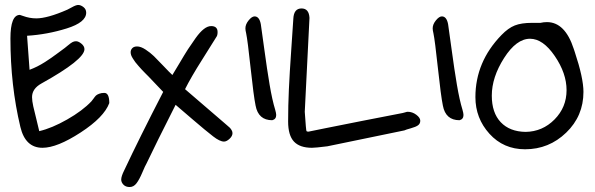

<svg xmlns="http://www.w3.org/2000/svg" viewBox="-20 -576 2394 773"><path d="M89 -432 99 -295Q115 -301 130 -308.5Q145 -316 161.5 -326.5Q178 -337 187 -343.5Q196 -350 216 -364.5Q236 -379 241 -383Q245 -386 254.5 -394Q264 -402 271 -406Q278 -410 286 -410Q296 -410 308 -400Q320 -390 320 -378Q320 -336 147 -240Q109 -219 109 -185Q109 -170 114 -147.5Q119 -125 126.5 -96Q134 -67 138 -48Q189 -60 250.5 -95Q312 -130 348 -168Q351 -171 356.5 -179Q362 -187 366 -191Q370 -195 379 -198.5Q388 -202 400 -202Q420 -202 420 -161Q399 -104 304.5 -42.5Q210 19 151 19Q82 19 62 -65Q22 -232 22 -421Q22 -516 60 -516L72 -512Q99 -502 126 -502Q171 -502 251 -537Q254 -538 270 -547Q286 -556 295 -556Q305 -556 316 -547.5Q327 -539 327 -525Q327 -486 248.5 -461.5Q170 -437 89 -432Z M532 -389Q547 -389 566 -376.5Q585 -364 599.5 -350Q614 -336 638 -310.5Q662 -285 674 -274Q683 -288 703.5 -323Q724 -358 737 -378Q750 -398 767.5 -422.5Q785 -447 800.5 -459Q816 -471 830 -471Q856 -471 856 -447Q856 -433 851 -427Q839 -407 794 -336Q749 -265 725 -217L882 -82Q885 -79 893 -72.5Q901 -66 905 -62Q909 -58 912.5 -52Q916 -46 916 -40Q916 -28 904 -17Q892 -6 882 -6Q865 -6 838 -27Q807 -51 757 -94Q707 -137 687 -154Q606 6 570 82Q565 90 553 118.5Q541 147 529.5 162Q518 177 502 177Q486 177 477 167.5Q468 158 468 147Q468 134 480 110Q541 -20 637 -206L577 -269Q576 -270 565 -281Q554 -292 550.5 -296Q547 -300 538 -310Q529 -320 525 -325.5Q521 -331 515.5 -339.5Q510 -348 508 -354Q506 -360 506 -366Q506 -375 512.5 -382Q519 -389 532 -389Z M1009 -151Q1001 -190 989 -302Q977 -414 971 -442Q968 -454 968 -462Q968 -478 981 -494Q994 -510 1005 -510Q1024 -510 1030 -479Q1034 -453 1044.5 -375Q1055 -297 1065.5 -235Q1076 -173 1088 -134Q1092 -120 1092 -113Q1092 -96 1076 -92Q1020 -92 1009 -151Z M1207 -126Q1212 -50 1214 -48Q1216 -46 1222 -46Q1224 -46 1291 -60Q1435 -89 1601 -121Q1603 -121 1610.5 -123.5Q1618 -126 1621 -126Q1640 -126 1656 -114Q1672 -102 1672 -90Q1672 -78 1663 -71.5Q1654 -65 1634 -59.5Q1614 -54 1608 -51L1298 13Q1250 19 1236 19Q1187 19 1163.5 -6Q1140 -31 1140 -87Q1140 -150 1143 -215.5Q1146 -281 1152.5 -374.5Q1159 -468 1161 -501Q1163 -542 1194 -542Q1224 -542 1226 -504Z M1763 -151Q1755 -190 1743 -302Q1731 -414 1725 -442Q1722 -454 1722 -462Q1722 -478 1735 -494Q1748 -510 1759 -510Q1778 -510 1784 -479Q1788 -453 1798.5 -375Q1809 -297 1819.5 -235Q1830 -173 1842 -134Q1846 -120 1846 -113Q1846 -96 1830 -92Q1774 -92 1763 -151Z M2122 -484H2156Q2169 -487 2182 -487Q2255 -487 2290 -379L2294 -367Q2329 -262 2329 -206Q2329 -109 2259.5 -42Q2190 25 2094 25Q2007 25 1950.5 -37.5Q1894 -100 1894 -185Q1894 -327 1999 -435Q2026 -463 2052.5 -473.5Q2079 -484 2122 -484ZM1960 -191Q1960 -122 1996 -84Q2032 -46 2096 -45Q2164 -46 2212.5 -95Q2261 -144 2261 -213Q2261 -281 2213.5 -350.5Q2166 -420 2114 -420Q2059 -420 2009.5 -342.5Q1960 -265 1960 -191Z"/></svg>

Font: Because We Organize
Style: Regular
Weight: 400
Designer: Liz Wetzel, Aaron Williamson, Russ McMullin
Foundry: Red Hat
Version: Version 1.000